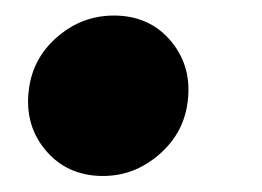

<svg xmlns="http://www.w3.org/2000/svg" viewBox="-20 -212 330 242"><path d="M109.9 9.8Q64 9.8 36.6 -23.7Q9.3 -57.1 17.1 -104Q23.4 -141.6 54 -167Q84.5 -192.4 123.5 -192.4Q169.4 -192.4 196.5 -158.9Q223.6 -125.5 215.8 -78.6Q209.5 -41.5 179 -15.9Q148.4 9.8 109.9 9.8Z"/></svg>

Font: Inter 28pt Black
Style: Italic
Weight: 900
Italic angle: -9.3988°
Designer: Rasmus Andersson
Foundry: rsms
Version: Version 4.001;git-66647c0bb